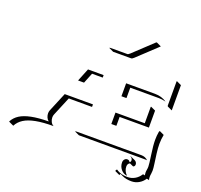

<svg xmlns="http://www.w3.org/2000/svg" viewBox="-166 -821 1195 1143"><g transform="rotate(20 431.5 -249.5)"><path d="M382.8 -537.1 389.9 -539.1H497.1Q502.4 -539.1 512.5 -548.3L633.8 -662.1L638.7 -664.1L668.7 -649.9L543.7 -532.7Q533.2 -522.9 527.1 -522.9H412.8ZM-26.4 77.6Q-12.2 51 14.6 33.8Q41.5 16.6 85.8 7.6Q130.1 -1.5 194.3 -2Q184.6 -9.5 179.3 -21.9Q174.1 -34.2 174.1 -46.6Q174.1 -56.9 178 -66.7L228.3 -187.5H407.2V-171.9L405.3 -171.4L259.8 -171.6L210 -52Q206.1 -42.7 206.1 -32.7Q206.1 -18.3 212.6 -5Q219.2 8.3 231.2 14.2Q165 14.2 119.5 22.9Q74 31.7 46.4 49.2Q18.8 66.7 4.6 94.2L-25.4 80.1ZM275.1 -291 308.3 -373H407.2V-357.4L405.3 -357.2H339.6L313.7 -293L313.2 -291ZM361.3 0 369.1 -2H781.2Q806.6 -2 823.7 15.1L820.6 14.6Q816.2 13.9 811.3 14.2L391.4 13.9ZM549.8 -115.2V-187.5H735.4V-291L737.3 -293L767.3 -279.1V-171.6H581.8V-117.2L581.1 -115.2ZM549.8 -291V-373H732.4Q775.1 -373 806.9 -351.1L802.5 -351.6Q784.4 -356.9 762.5 -356.9H581.8V-293L581.1 -291ZM668 135.5Q669.7 131.3 675 127.9Q680.2 131.6 684.4 134Q688.7 136.5 697.9 140.4Q707 144.3 719.8 146.5Q732.7 148.7 748 148.7Q772.7 148.7 793.8 136.5Q814.9 124.3 827.9 103.5Q829.1 101.6 832 101.6Q834.5 101.6 838.1 103L841.8 104.5Q840.1 95.5 840.1 87.4Q840.1 77.9 842 67.6Q843.8 57.9 843.8 48.1Q843.8 31.2 835.4 -25Q827.1 -81.3 827.1 -116.2Q827.1 -142.3 831.5 -167.5L835 -174.8L865 -160.6Q859.1 -132.3 859.1 -102.3Q859.1 -75.2 863.3 -42.6Q867.4 -10 871.6 18.1Q875.7 46.1 875.7 62Q875.7 72 874 82Q872.1 92 872.1 101.6Q872.1 112.5 874.8 122.1Q871.6 120.8 866.3 119.8Q861.1 118.7 859.6 118.7Q846.2 139.9 824.7 152.2Q803.2 164.6 778.1 164.6Q744.6 164.6 720.9 153.6L703.6 145.5Q699.2 148.7 699.2 154.3L669.2 140.4ZM688 77.1Q688 65.7 694.8 57.7Q701.7 49.8 711.4 49.8Q716.8 49.8 722.2 52.6Q727.5 55.4 728.8 61.3Q732.2 60.3 734.5 56.6Q736.8 53 736.8 47.9Q736.8 41.3 733 35.6Q729.2 30 722.7 27.1L723.4 25.4L753.7 39.3Q760.5 42.5 764.6 48.6Q768.8 54.7 768.8 62Q768.8 68.4 765.4 72.9Q762 77.4 757.1 77.4L734.6 67.1Q728 69.6 724 76Q720 82.5 720 91.1Q720 105.7 725.7 118.7Q731.4 131.6 741.2 140.4L742.4 142.6Q719.5 140.1 703.7 121.3Q688 102.5 688 77.1ZM828.1 -333V-486.3L830.1 -488.3L860.1 -474.1V-314.2L830.1 -328.1Z"/></g></svg>

Font: AgreloyOut1
Style: Medium
Weight: 400
Designer: gluk
Foundry: gluk
Version: Version 0.27